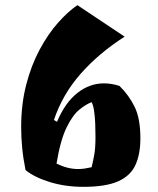

<svg xmlns="http://www.w3.org/2000/svg" viewBox="-20 -700 614 744"><path d="M303 24Q233 24 173 5.5Q113 -13 79 -41Q70 -85 66 -126.5Q62 -168 62 -207Q62 -296 81.5 -371.5Q101 -447 133.5 -507.5Q166 -568 204.5 -611.5Q243 -655 280 -680L463 -558Q363 -494 292.5 -414Q222 -334 189 -235L201 -228Q232 -302 279.5 -339.5Q327 -377 383 -377Q397 -377 412.5 -374.5Q428 -372 443 -367Q479 -332 501.5 -286.5Q524 -241 524 -164Q524 -102 504.5 -60Q485 -18 437 3Q389 24 303 24ZM282 -45Q296 -45 309 -47Q322 -49 335 -52Q340 -72 345 -99Q350 -126 350 -169Q350 -193 349 -220.5Q348 -248 344.5 -271Q341 -294 335 -304Q315 -297 288.5 -276Q262 -255 238 -206Q214 -157 199 -66Q222 -55 242.5 -50Q263 -45 282 -45Z"/></svg>

Font: Joti One
Style: Regular
Weight: 400
Designer: Eduardo Rodriguez Tunni
Foundry: Eduardo Rodriguez Tunni
Version: Version 1.002; ttfautohint (v1.8.4.7-5d5b);gftools[0.9.24]